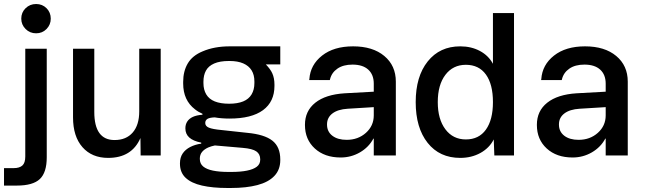

<svg xmlns="http://www.w3.org/2000/svg" viewBox="-24 -775 3213 957"><path d="M156 -609Q125 -609 103.5 -630.5Q82 -652 82 -682Q82 -713 103.5 -734Q125 -755 156 -755Q187 -755 208 -734Q229 -713 229 -682Q229 -652 208 -630.5Q187 -609 156 -609ZM-4 150V63H44Q73 63 87.5 50Q102 37 102 5V-532H209V9Q209 85 174.5 117.5Q140 150 60 150Z M515 12Q434 12 387 -41.5Q340 -95 340 -190V-532H446V-217Q446 -77 547 -77Q605 -77 637.5 -114.5Q670 -152 670 -220V-532H777V0H677L676 -87Q633 12 515 12Z M1118 -258Q1160 -258 1188 -269.5Q1216 -281 1230 -304.5Q1244 -328 1244 -361V-369Q1244 -402 1230 -424.5Q1216 -447 1188.5 -459Q1161 -471 1120 -471H1117Q1072 -471 1043.5 -458.5Q1015 -446 1002.5 -423Q990 -400 990 -368V-361Q990 -328 1004 -304.5Q1018 -281 1046.5 -269.5Q1075 -258 1118 -258ZM1301 -454Q1324 -430 1333 -410Q1344 -386 1344 -353V-347Q1344 -268 1287 -226Q1230 -184 1120 -184Q1079 -184 1046 -190Q1022 -189 1011 -183Q999 -176 999 -162Q999 -146 1017.5 -138.5Q1036 -131 1079 -127L1208 -113Q1294 -105 1333.5 -74Q1373 -43 1373 20V23Q1373 71 1343.5 102Q1314 133 1259 147.5Q1204 162 1127 162H1109Q1036 162 983 150Q930 138 901.5 111.5Q873 85 873 41V39Q873 10 886.5 -10Q900 -30 924.5 -42.5Q949 -55 979 -59V-64Q939 -72 919.5 -89.5Q900 -107 900 -135V-136Q900 -155 909.5 -169.5Q919 -184 937.5 -192.5Q956 -201 985 -203V-208Q964 -217 948 -230Q889 -275 889 -359V-367Q889 -420 912 -459Q935 -498 986 -519Q1044 -544 1121 -544Q1373 -544 1373 -544V-454ZM1115 82H1129Q1175 82 1207 75.5Q1239 69 1256 56Q1273 43 1273 21V19Q1273 -7 1253.5 -20.5Q1234 -34 1186 -38L1047 -50Q1028 -46 1014 -40Q994 -31 983 -17.5Q972 -4 972 16V17Q972 41 989 55Q1006 69 1038 75.5Q1070 82 1115 82Z M1674 10Q1594 10 1545 -35Q1496 -80 1496 -152V-153Q1496 -222 1547.5 -263Q1599 -304 1694 -310L1839 -318V-358Q1839 -403 1811.5 -428Q1784 -453 1733 -453Q1687 -453 1658 -433Q1629 -413 1621 -380L1620 -376H1517L1518 -381Q1523 -452 1581.5 -498Q1640 -544 1736 -544Q1834 -544 1891.5 -496Q1949 -448 1949 -368V0H1839V-84H1837Q1814 -41 1770 -15.5Q1726 10 1674 10ZM1606 -154Q1606 -119 1632.5 -98.5Q1659 -78 1704 -78Q1761 -78 1800 -113Q1839 -148 1839 -200V-241L1709 -233Q1660 -230 1633 -209.5Q1606 -189 1606 -155Z M2270 12Q2167 12 2107.5 -63Q2048 -138 2048 -266Q2048 -394 2108 -469Q2168 -544 2270 -544Q2325 -544 2368 -521Q2411 -498 2433 -457V-710H2538V0H2440L2437 -80Q2415 -37 2370.5 -12.5Q2326 12 2270 12ZM2298 -80Q2363 -80 2398 -129Q2433 -178 2433 -266Q2433 -355 2398 -403.5Q2363 -452 2298 -452Q2234 -452 2196 -402Q2158 -352 2158 -266Q2158 -181 2196 -130.5Q2234 -80 2298 -80Z M2830 10Q2750 10 2701 -35Q2652 -80 2652 -152V-153Q2652 -222 2703.5 -263Q2755 -304 2850 -310L2995 -318V-358Q2995 -403 2967.5 -428Q2940 -453 2889 -453Q2843 -453 2814 -433Q2785 -413 2777 -380L2776 -376H2673L2674 -381Q2679 -452 2737.5 -498Q2796 -544 2892 -544Q2990 -544 3047.5 -496Q3105 -448 3105 -368V0H2995V-84H2993Q2970 -41 2926 -15.5Q2882 10 2830 10ZM2762 -154Q2762 -119 2788.5 -98.5Q2815 -78 2860 -78Q2917 -78 2956 -113Q2995 -148 2995 -200V-241L2865 -233Q2816 -230 2789 -209.5Q2762 -189 2762 -155Z"/></svg>

Font: Txt Sans Medium
Style: Regular
Weight: 500
Designer: Open Source
Foundry: XRLN
Version: Version 1.0